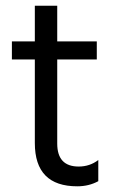

<svg xmlns="http://www.w3.org/2000/svg" viewBox="-20 -653 409 678"><path d="M182.1 -442.9H321.8V-506.8H182.1V-632.8H103V-506.8H22V-442.9H103V-147.9Q103 4.9 252.9 4.9Q293.9 4.9 327.1 -13.2V-87.9Q296.9 -64.9 257.8 -64.9Q182.1 -64.9 182.1 -146Z"/></svg>

Font: FAU Chimera
Style: Regular
Weight: 400
Version: Version 1.002;hotconv 1.0.117;makeotfexe 2.5.65602